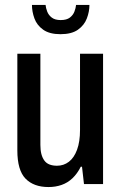

<svg xmlns="http://www.w3.org/2000/svg" viewBox="-20 -743 490 775"><path d="M176 12Q116 12 83 -22Q50 -56 50 -136V-526H143V-158Q143 -137 147 -121.5Q151 -106 159 -95Q167 -84 180 -79Q193 -74 210 -74Q237 -74 258 -90Q279 -106 291 -138.5Q303 -171 303 -218V-526H396V0H319L311 -70H306Q292 -42 272.5 -23.5Q253 -5 228.5 3.5Q204 12 176 12ZM224 -605Q180 -605 154.5 -623Q129 -641 119 -668.5Q109 -696 109 -723H164Q165 -711 170.5 -696.5Q176 -682 189 -672Q202 -662 225 -662Q249 -662 262 -672Q275 -682 280.5 -696.5Q286 -711 287 -723H341Q341 -696 330.5 -668.5Q320 -641 294.5 -623Q269 -605 224 -605Z"/></svg>

Font: Archivo Condensed Medium
Style: Regular
Weight: 500
Width: 3
Designer: Hector Gatti
Foundry: Omnibus-Type
Version: Version 2.001